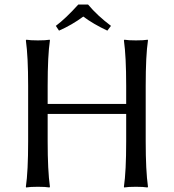

<svg xmlns="http://www.w3.org/2000/svg" viewBox="-20 -823 766 846"><path d="M536 -445Q536 -574 526 -645L528 -648Q546 -645 579 -645Q613 -645 631 -648L632 -645Q622 -579 622 -445V-200Q622 -71 632 0L630 3Q612 0 579 0Q545 0 527 3L526 0Q536 -68 536 -200V-321H190V-200Q190 -71 200 0L198 3Q180 0 147 0Q113 0 95 3L94 0Q104 -68 104 -200V-445Q104 -574 94 -645L96 -648Q114 -645 147 -645Q181 -645 199 -648L200 -645Q190 -579 190 -445V-365H536ZM368 -803Q409 -754 469 -709L453 -688Q391 -717 347 -750Q297 -713 240 -688L226 -709Q269 -741 325 -803Z"/></svg>

Font: Libertinus Sans
Style: Regular
Weight: 400
Designer: Philipp H. Poll
Foundry: Khaled Hosny
Version: Version 6.1